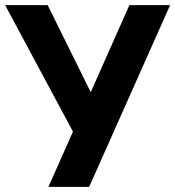

<svg xmlns="http://www.w3.org/2000/svg" viewBox="-41 -725 680 745"><path d="M147 0 253 -239V-194L-21 -705H144L329 -331H295L461 -705H619L305 0Z"/></svg>

Font: Nunito Sans 12pt ExtraLight
Style: Weight 830 Width 84 Optical size 12.0 YTLC 445
Weight: 830
Width: 4
Designer: Vernon Adams
Foundry: Vernon Adams
Version: Version 3.101;gftools[0.9.27]